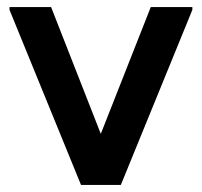

<svg xmlns="http://www.w3.org/2000/svg" viewBox="-20 -525 572 545"><path d="M218 0 229 -51 408 -505H526V-497L323 0ZM210 0 7 -497V-505H125L303 -51L314 0Z"/></svg>

Font: Fustat
Style: Bold
Weight: 700
Designer: Mohamed Gaber, Khaled Hosny, Laura Garcia Mut
Foundry: Kief Type Foundry, Alif Type Foundry, Hard Type Foundry
Version: Version 1.007